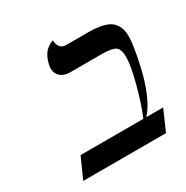

<svg xmlns="http://www.w3.org/2000/svg" viewBox="-138 -695 787 811"><g transform="rotate(-30 256.0 -289.0)"><path d="M371.1 -533.2Q449.7 -533.2 481 -508.8Q512.2 -484.4 512.2 -433.1Q512.2 -394 492.2 -301.8Q460.9 -161.1 405.8 -100.1H487.8L443.8 0H40L85 -100.1H391.1Q414.6 -155.3 436.8 -237.8Q459 -320.3 459 -362.8Q459 -402.3 441.2 -413.6Q423.3 -424.8 377 -424.8H223.1Q192.4 -424.8 175.3 -439.9Q158.2 -455.1 158.2 -480Q158.2 -485.4 160.2 -497.1Q164.6 -517.1 172.9 -533Q181.2 -548.8 189.9 -556.9Q198.7 -564.9 207 -570.1Q215.3 -575.2 220.7 -576.7L226.1 -578.1Q226.1 -559.1 235.6 -546.1Q245.1 -533.2 264.2 -533.2Z"/></g></svg>

Font: Linear Smooth
Style: Italic
Weight: 400
Designer: Philipp H. Poll, Flanker
Foundry: Philipp H. Poll, reworked by Flanker
Version: Version 1.061 | FøM Fix